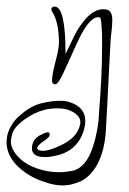

<svg xmlns="http://www.w3.org/2000/svg" viewBox="-131 -259 393 583"><path d="M59 304Q33 304 6 294Q-21 286 -43.5 272Q-66 258 -83 240Q-111 209 -111 173Q-111 166 -110 159Q-109 152 -107 145Q-101 128 -91 113.5Q-81 99 -65 87Q-34 60 2 53Q29 47 50 47Q69 47 80 51Q128 66 128 109Q128 123 122 141Q101 203 32 215Q19 218 6 218Q-7 218 -16 215Q-34 209 -34 192Q-34 162 -4 149Q11 141 16 143Q22 145 19 154Q17 159 1 170Q-14 180 -18 189Q-19 194 -13 197Q-7 199 -1 199Q16 199 43 187Q60 180 72.5 172Q85 164 93 155Q104 144 110 127Q113 119 113 112Q113 88 75 74Q62 70 43 70Q23 70 6 74Q-26 82 -57 104Q-72 115 -81.5 126Q-91 137 -94 148Q-95 154 -96.5 159.5Q-98 165 -98 170Q-98 193 -77 216Q-54 241 -14 254Q17 264 49 264Q60 264 71 262.5Q82 261 92 259Q131 248 151 187Q159 163 164 136Q169 109 170 78Q174 31 176.5 -21Q179 -73 179 -117Q179 -131 179 -144.5Q179 -158 178 -169Q177 -190 175.5 -198.5Q174 -207 168 -207Q144 -207 116 -155Q112 -148 100.5 -123Q89 -98 70 -56Q47 -3 37 -3Q27 -3 27 -14Q27 -23 29.5 -37Q32 -51 37 -70Q48 -111 48 -129Q48 -189 29 -221Q25 -227 25 -230Q25 -239 35 -239Q68 -239 68 -95Q83 -127 93.5 -148Q104 -169 111 -178Q146 -231 182 -231Q199 -231 204.5 -222.5Q210 -214 210 -198Q210 -188 209 -176Q208 -164 206 -150Q205 -144 203.5 -112Q202 -80 199.5 -35.5Q197 9 195 53Q193 97 191 128Q189 175 178 208Q158 270 113 292Q101 297 87.5 300.5Q74 304 59 304Z"/></svg>

Font: Ole
Style: Regular
Weight: 400
Designer: Robert E. Leuschke
Foundry: Robert E. Leuschke
Version: Version 1.010; ttfautohint (v1.8.3)